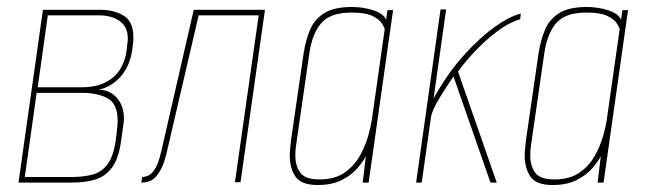

<svg xmlns="http://www.w3.org/2000/svg" viewBox="-20 -523 1852 550"><path d="M33 0 103 -495H266Q307 -495 334.5 -478Q362 -461 362 -417Q362 -413 362 -408Q362 -403 361 -398L359 -381Q352 -333 325 -303Q298 -273 262 -266Q294 -266 314.5 -243Q335 -220 335 -183Q335 -178 334.5 -173Q334 -168 333 -163L327 -120Q320 -68 300.5 -42.5Q281 -17 252.5 -8.5Q224 0 187 0ZM214 -273Q270 -273 303 -300.5Q336 -328 343 -380L345 -400Q346 -404 346 -407.5Q346 -411 346 -414Q346 -446 323 -462.5Q300 -479 264 -479H117L88 -273ZM186 -16Q221 -16 247 -23.5Q273 -31 289.5 -54.5Q306 -78 312 -125L315 -150Q316 -158 316.5 -164.5Q317 -171 317 -177Q317 -226 288 -241.5Q259 -257 216 -257H85L51 -16Z M385 0 387 -16Q407 -16 420.5 -34Q434 -52 443 -94L535 -495H739L669 -1H653L721 -479H549L459 -92Q457 -81 450 -59Q443 -37 428 -18.5Q413 0 385 0Z M890 7Q843 7 826.5 -17Q810 -41 810 -78Q810 -89 811.5 -100.5Q813 -112 814 -124L850 -372Q856 -409 868.5 -438.5Q881 -468 909 -485.5Q937 -503 988 -503Q1020 -503 1049.5 -493.5Q1079 -484 1086 -466L1090 -494H1106L1036 0H1019L1028 -76Q1022 -63 1005.5 -43Q989 -23 960.5 -8Q932 7 890 7ZM895 -9Q938 -9 965.5 -27.5Q993 -46 1009.5 -74.5Q1026 -103 1034.5 -133Q1043 -163 1046 -186L1082 -439Q1081 -445 1073.5 -456.5Q1066 -468 1046.5 -477.5Q1027 -487 987 -487Q926 -487 900 -456.5Q874 -426 866 -369L831 -127Q829 -114 827.5 -101.5Q826 -89 826 -78Q826 -48 840 -28.5Q854 -9 895 -9Z M1172 0 1242 -496H1258L1222 -241Q1262 -313 1308.5 -364.5Q1355 -416 1398 -446.5Q1441 -477 1472 -484L1470 -468Q1437 -458 1404 -433Q1371 -408 1342 -377.5Q1313 -347 1292 -318L1403 0H1385L1279 -304Q1257 -272 1238.5 -241.5Q1220 -211 1215 -190L1188 0Z M1563 7Q1516 7 1499.5 -17Q1483 -41 1483 -78Q1483 -89 1484.5 -100.5Q1486 -112 1487 -124L1523 -372Q1529 -409 1541.5 -438.5Q1554 -468 1582 -485.5Q1610 -503 1661 -503Q1693 -503 1722.5 -493.5Q1752 -484 1759 -466L1763 -494H1779L1709 0H1692L1701 -76Q1695 -63 1678.5 -43Q1662 -23 1633.5 -8Q1605 7 1563 7ZM1568 -9Q1611 -9 1638.5 -27.5Q1666 -46 1682.5 -74.5Q1699 -103 1707.5 -133Q1716 -163 1719 -186L1755 -439Q1754 -445 1746.5 -456.5Q1739 -468 1719.5 -477.5Q1700 -487 1660 -487Q1599 -487 1573 -456.5Q1547 -426 1539 -369L1504 -127Q1502 -114 1500.5 -101.5Q1499 -89 1499 -78Q1499 -48 1513 -28.5Q1527 -9 1568 -9Z"/></svg>

Font: Alumni Sans Pinstripe
Style: Italic
Weight: 400
Italic angle: -8°
Designer: Robert E. Leuschke
Foundry: Robert E. Leuschke
Version: Version 1.010; ttfautohint (v1.8.4.7-5d5b)